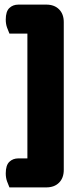

<svg xmlns="http://www.w3.org/2000/svg" viewBox="-20 -683 357 834"><path d="M21 131Q16 120 10.5 104.5Q5 89 5 70Q5 35 20.5 20Q36 5 60 5H99V-537H21Q16 -548 10.5 -563.5Q5 -579 5 -598Q5 -633 20.5 -648Q36 -663 60 -663H181Q216 -663 236.5 -642.5Q257 -622 257 -587V55Q257 90 236.5 110.5Q216 131 181 131Z"/></svg>

Font: Baloo Tamma
Style: Regular
Weight: 400
Designer: Divya Kowshik and Ek Type
Foundry: Ek Type
Version: Version 1.443;PS 1.000;hotconv 16.6.51;makeotf.lib2.5.65220;